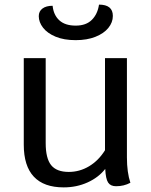

<svg xmlns="http://www.w3.org/2000/svg" viewBox="-20 -802 656 832"><path d="M545 -10Q517 5 483 5Q459 5 448.5 -11Q438 -27 436 -70Q407 -33 359.5 -11.5Q312 10 256 10Q170 10 126.5 -36.5Q83 -83 83 -175V-550H178V-182Q178 -116 201.5 -86.5Q225 -57 278 -57Q325 -57 366 -81.5Q407 -106 435 -151V-550H530V-120Q530 -55 545 -10ZM148 -732Q148 -753 164 -765Q180 -777 208 -777Q212 -737 237 -714Q262 -691 308 -691Q353 -691 378 -716Q403 -741 409 -782Q469 -782 469 -733Q469 -705 449.5 -681Q430 -657 393.5 -642.5Q357 -628 308 -628Q257 -628 221 -643Q185 -658 166.5 -682Q148 -706 148 -732Z"/></svg>

Font: Krub Medium
Style: Regular
Weight: 500
Designer: Ekaluck Peanpanawate
Foundry: Cadson Demak Co.,Ltd.
Version: Version 1.000; ttfautohint (v1.6)